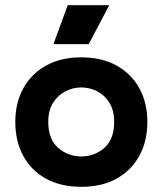

<svg xmlns="http://www.w3.org/2000/svg" viewBox="-20 -703 627 740"><path d="M293 17Q214 17 157 -14.5Q100 -46 69.5 -102.5Q39 -159 39 -233Q39 -307 70 -363Q101 -419 158 -450.5Q215 -482 293 -482Q372 -482 429 -450.5Q486 -419 517 -363Q548 -307 548 -233Q548 -159 517 -102.5Q486 -46 429.5 -14.5Q373 17 293 17ZM293 -366Q262 -366 233 -351.5Q204 -337 185 -307.5Q166 -278 166 -233Q166 -166 204.5 -133Q243 -100 293 -100Q344 -100 382 -133Q420 -166 420 -233Q420 -278 401.5 -307.5Q383 -337 354 -351.5Q325 -366 293 -366ZM241 -683H401L322 -533H186Z"/></svg>

Font: Kreadon
Style: Bold
Weight: 700
Designer: Reiya WATANABE
Foundry: StudioGnu
Version: Version 1.003; ttfautohint (v1.8.4.7-5d5b);gftools[0.9.32]